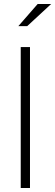

<svg xmlns="http://www.w3.org/2000/svg" viewBox="-20 -934 274 954"><path d="M83 0V-700H129V0ZM71 -804 167 -914H234L115 -804Z"/></svg>

Font: Red Hat Display
Style: Regular
Weight: 300
Designer: Pentagram, MCKL
Foundry: Pentagram, MCKL
Version: Version 1.023